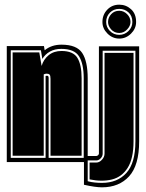

<svg xmlns="http://www.w3.org/2000/svg" viewBox="-20 -693 623 821"><path d="M9 0V-496H168L171 -478Q200 -502 243 -502Q308 -502 331.5 -466.5Q355 -431 355 -358V0ZM26 -18H175V-368Q177 -369 182 -369Q188 -369 188 -359V-18H338V-358Q338 -420 318 -452Q298 -484 242 -484Q214 -484 193.5 -472.5Q173 -461 161 -441L155 -478H26ZM34 -27V-469H148L158 -411Q166 -439 188 -457Q210 -475 243 -475Q293 -475 311 -445.5Q329 -416 329 -358V-27H196V-356Q196 -370 192 -374Q188 -378 180 -378Q173 -378 167 -375V-27ZM416 108Q388 108 339 97V-26H392Q396 -26 399.5 -29.5Q403 -33 403 -36V-495H575V-89Q575 14 532 61Q489 108 416 108ZM416 89Q482 89 520.5 46.5Q559 4 559 -89V-476H419V-36Q419 -25 410.5 -16Q402 -7 392 -7H355V82Q370 86 385.5 87.5Q401 89 416 89ZM363 74V2H392Q405 2 416 -10Q427 -22 427 -36V-467H551V-89Q551 -15 526 24.5Q501 64 458.5 74.5Q416 85 363 74ZM490 -528Q461 -528 439.5 -549.5Q418 -571 418 -599Q418 -630 438.5 -651.5Q459 -673 490 -673Q519 -673 540.5 -653.5Q562 -634 562 -599Q562 -571 540.5 -549.5Q519 -528 490 -528ZM490 -544Q513 -544 529.5 -560.5Q546 -577 546 -599Q546 -625 529.5 -640Q513 -655 490 -655Q466 -655 450 -639Q434 -623 434 -599Q434 -577 450 -560.5Q466 -544 490 -544ZM490 -552Q469 -552 455.5 -567Q442 -582 442 -599Q442 -618 455.5 -632.5Q469 -647 490 -647Q509 -647 523.5 -632.5Q538 -618 538 -599Q538 -582 523.5 -567Q509 -552 490 -552Z"/></svg>

Font: Alumni Sans Collegiate One
Style: Regular
Weight: 400
Designer: Robert E. Leuschke
Foundry: Robert E. Leuschke
Version: Version 1.100